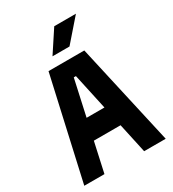

<svg xmlns="http://www.w3.org/2000/svg" viewBox="-242 -1178 1184 1311"><g transform="rotate(-30 350.0 -523.0)"><path d="M29 0 209 -800H491L671 0H501L354 -677H337L188 0ZM162 -234V-394H538V-234ZM283 -874 396 -1046H567L417 -874Z"/></g></svg>

Font: Martian Mono
Style: Bold
Weight: 700
Designer: Roman Shamin
Foundry: Evil Martians
Version: Version 1.000